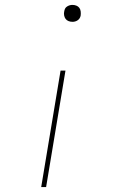

<svg xmlns="http://www.w3.org/2000/svg" viewBox="-20 -548 540 783"><path d="M276 -459Q267 -459 259.5 -462Q252 -465 247.5 -471Q243 -477 241.5 -485.5Q240 -494 242 -502Q243 -508 245.5 -513Q248 -518 253.5 -521.5Q259 -525 264.5 -526.5Q270 -528 275 -528Q284 -528 291.5 -525Q299 -522 303.5 -516Q308 -510 309 -501.5Q310 -493 309 -485Q308 -479 305 -474Q302 -469 297 -465.5Q292 -462 286.5 -460.5Q281 -459 276 -459ZM148 215 227 -260H247L168 215Z"/></svg>

Font: Iosevka Curly Slab Thin
Style: Italic
Weight: 100
Italic angle: -9°
Monospace: yes
Designer: Belleve Invis
Foundry: Belleve Invis
Version: Version 22.1.2; ttfautohint (v1.8.4)